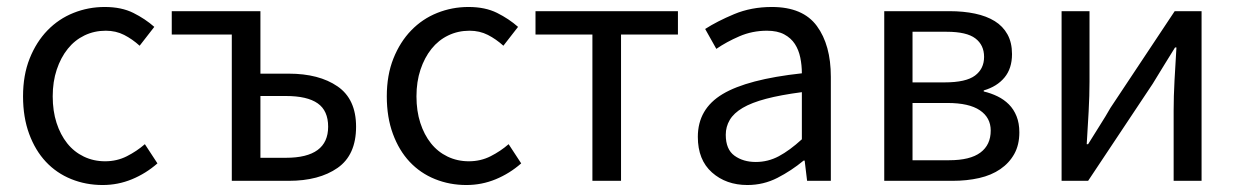

<svg xmlns="http://www.w3.org/2000/svg" viewBox="-20 -518 3544 550"><path d="M274 12Q226 12 184 -5Q142 -22 111.5 -54.5Q81 -87 63.5 -134.5Q46 -182 46 -242Q46 -303 65 -350.5Q84 -398 116 -431Q148 -464 190.5 -481Q233 -498 280 -498Q328 -498 362 -481Q396 -464 422 -441L380 -387Q359 -406 335.5 -418Q312 -430 283 -430Q250 -430 222 -416.5Q194 -403 174 -378Q154 -353 142.5 -318.5Q131 -284 131 -242Q131 -200 142 -166Q153 -132 172.5 -107.5Q192 -83 220 -69.5Q248 -56 281 -56Q315 -56 343.5 -70.5Q372 -85 395 -105L431 -50Q398 -21 358 -4.5Q318 12 274 12Z M644 0V-419H472V-486H726V-307H807Q894 -307 947 -270.5Q1000 -234 1000 -155Q1000 -74 947 -37Q894 0 807 0ZM726 -66H799Q920 -66 920 -155Q920 -201 890 -222Q860 -243 799 -243H726Z M1316 12Q1268 12 1226 -5Q1184 -22 1153.5 -54.5Q1123 -87 1105.5 -134.5Q1088 -182 1088 -242Q1088 -303 1107 -350.5Q1126 -398 1158 -431Q1190 -464 1232.5 -481Q1275 -498 1322 -498Q1370 -498 1404 -481Q1438 -464 1464 -441L1422 -387Q1401 -406 1377.5 -418Q1354 -430 1325 -430Q1292 -430 1264 -416.5Q1236 -403 1216 -378Q1196 -353 1184.5 -318.5Q1173 -284 1173 -242Q1173 -200 1184 -166Q1195 -132 1214.5 -107.5Q1234 -83 1262 -69.5Q1290 -56 1323 -56Q1357 -56 1385.5 -70.5Q1414 -85 1437 -105L1473 -50Q1440 -21 1400 -4.5Q1360 12 1316 12Z M1677 0V-419H1514V-486H1922V-419H1759V0Z M2121 12Q2060 12 2019.5 -24Q1979 -60 1979 -126Q1979 -206 2050 -248.5Q2121 -291 2277 -308Q2277 -331 2272.5 -353Q2268 -375 2257 -392Q2246 -409 2226.5 -419.5Q2207 -430 2177 -430Q2135 -430 2098 -414Q2061 -398 2032 -378L2000 -435Q2034 -457 2083 -477.5Q2132 -498 2191 -498Q2280 -498 2320 -443.5Q2360 -389 2360 -298V0H2292L2285 -58H2282Q2247 -29 2207 -8.5Q2167 12 2121 12ZM2145 -54Q2180 -54 2211 -70.5Q2242 -87 2277 -119V-254Q2216 -246 2174.5 -235Q2133 -224 2107.5 -209Q2082 -194 2070.5 -174.5Q2059 -155 2059 -132Q2059 -90 2084 -72Q2109 -54 2145 -54Z M2513 0V-486H2700Q2740 -486 2773 -479Q2806 -472 2829.5 -457.5Q2853 -443 2866 -419.5Q2879 -396 2879 -363Q2879 -322 2857.5 -296Q2836 -270 2798 -259V-256Q2819 -251 2837.5 -242Q2856 -233 2870 -219Q2884 -205 2892 -185Q2900 -165 2900 -139Q2900 -103 2885.5 -77Q2871 -51 2845.5 -33.5Q2820 -16 2785 -8Q2750 0 2708 0ZM2594 -282H2686Q2747 -282 2773 -301.5Q2799 -321 2799 -355Q2799 -389 2774 -408Q2749 -427 2692 -427H2594ZM2594 -59H2699Q2759 -59 2788.5 -81Q2818 -103 2818 -144Q2818 -181 2787 -202Q2756 -223 2694 -223H2594Z M3021 0V-486H3101V-284Q3101 -245 3098.5 -198.5Q3096 -152 3093 -105H3097Q3111 -128 3129.5 -157Q3148 -186 3161 -209L3345 -486H3422V0H3342V-202Q3342 -241 3344.5 -287.5Q3347 -334 3350 -382H3346Q3332 -359 3313.5 -329.5Q3295 -300 3282 -278L3097 0Z"/></svg>

Font: Giro Regular
Style: Regular
Weight: 400
Designer: Paul D. Hunt
Foundry: Adobe Systems Incorporated
Version: Version 1.000;PS 1.0;hotconv 1.0.88;makeotf.lib2.5.647800